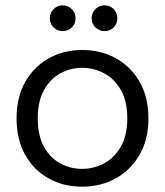

<svg xmlns="http://www.w3.org/2000/svg" viewBox="-20 -695 621 722"><path d="M288.8 7Q217.8 7 162.2 -24.4Q106.5 -55.7 74.4 -113.2Q42.3 -170.7 42.3 -250Q42.3 -329.3 74.8 -386.8Q107.3 -444.3 163.3 -475.6Q219.3 -507 288.8 -507Q360 -507 416.2 -475.6Q472.5 -444.3 505.3 -386.8Q538.2 -329.3 538.2 -250Q538.2 -170.7 505 -113.2Q471.7 -55.7 415.5 -24.4Q359.3 7 288.8 7ZM288.8 -60Q332.1 -60 370.7 -80.3Q409.4 -100.6 434.1 -143Q458.7 -185.4 458.7 -250Q458.7 -314.6 434.5 -356.6Q410.2 -398.7 371.5 -419.3Q332.8 -440 288.8 -440Q245 -440 207 -419.3Q169.1 -398.7 145.6 -356.6Q122 -314.6 122 -250Q122 -185.4 145.2 -143.4Q168.4 -101.3 206.3 -80.7Q244.2 -60 288.8 -60ZM215.2 -578.1Q195.6 -578.1 181.5 -591.9Q167.4 -605.8 167.4 -626.1Q167.4 -646.4 181.5 -660.7Q195.6 -674.9 215.2 -674.9Q235.7 -674.9 250 -660.7Q264.2 -646.4 264.2 -626Q264.2 -605.8 250 -591.9Q235.7 -578.1 215.2 -578.1ZM373.3 -578.1Q353 -578.1 338.8 -591.9Q324.5 -605.8 324.5 -626.1Q324.5 -646.4 338.8 -660.7Q353 -674.9 373.5 -674.9Q393.7 -674.9 407.5 -660.7Q421.4 -646.4 421.4 -626Q421.4 -605.8 407.5 -591.9Q393.7 -578.1 373.3 -578.1Z"/></svg>

Font: Envelope Sans Variable
Style: Regular
Weight: 500
Designer: Andreas Rasmussen / Norman Anderson
Foundry: mail.de GmbH
Version: Version 1.150